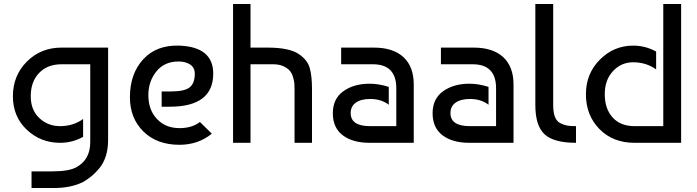

<svg xmlns="http://www.w3.org/2000/svg" viewBox="-20 -720 3514 968"><path d="M283 0Q185 0 115 -66Q45 -132 45 -235Q45 -339 115.5 -409.5Q186 -480 290 -480H525V-14Q525 31 513.5 67Q502 103 481 128Q460 153 443 167Q426 181 402 196Q340 228 251 228H139V144H242Q330 144 367 122Q435 84 435 -4V-396H290Q219 -396 177 -352Q135 -308 135 -235Q135 -165 178.5 -124.5Q222 -84 283 -84Q349 -84 399 -120V-30Q345 0 283 0Z M885 -490Q1055 -483 1055 -349Q1055 -182 836 -182H795V-259H843Q910 -259 936 -279.5Q962 -300 962 -348Q962 -379 939 -394.5Q916 -410 880 -410Q809 -410 768.5 -360Q728 -310 728 -240Q728 -166 771.5 -120Q815 -74 885 -74Q948 -74 988 -105L1048 -46Q979 10 885 10Q771 10 703 -57Q635 -124 635 -230Q635 -348 702 -421Q769 -494 885 -490Z M1243 -700V-480H1328Q1439 -480 1487 -447Q1530 -418 1541.5 -377.5Q1553 -337 1553 -271V0H1465V-270Q1465 -288 1464 -300.5Q1463 -313 1457 -332.5Q1451 -352 1440 -364.5Q1429 -377 1408 -386.5Q1387 -396 1357 -396H1243V0H1155V-700Z M1940 -282V-192Q1902 -221 1847 -221Q1800 -221 1774 -202.5Q1748 -184 1748 -150Q1748 -84 1846 -84H1978V-275Q1978 -396 1860 -396H1700V-480H1865Q1962 -480 2014 -432Q2066 -384 2066 -294V0H1843Q1758 0 1708 -38Q1658 -76 1658 -149Q1658 -222 1711 -260Q1764 -298 1844 -298Q1889 -298 1940 -282Z M2443 -282V-192Q2405 -221 2350 -221Q2303 -221 2277 -202.5Q2251 -184 2251 -150Q2251 -84 2349 -84H2481V-275Q2481 -396 2363 -396H2203V-480H2368Q2465 -480 2517 -432Q2569 -384 2569 -294V0H2346Q2261 0 2211 -38Q2161 -76 2161 -149Q2161 -222 2214 -260Q2267 -298 2347 -298Q2392 -298 2443 -282Z M2679 -190V-700H2769V-190Q2769 -154 2777.5 -131.5Q2786 -109 2804 -99.5Q2822 -90 2839 -87Q2856 -84 2884 -84V0Q2772 0 2725.5 -43Q2679 -86 2679 -190Z M3324 -700H3414V0H3179Q3070 0 3002 -69.5Q2934 -139 2934 -245Q2934 -349 3004.5 -419.5Q3075 -490 3172 -490Q3234 -490 3288 -460V-370Q3238 -406 3172 -406Q3112 -406 3070.5 -361.5Q3029 -317 3029 -245Q3029 -172 3068.5 -128Q3108 -84 3179 -84H3324Z"/></svg>

Font: Baumans
Style: Regular
Weight: 400
Designer: Henadij Zarechnjuk
Foundry: Cyreal (www.cyreal.org)
Version: Version 001.002